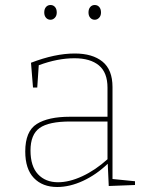

<svg xmlns="http://www.w3.org/2000/svg" viewBox="-20 -742 597 768"><path d="M430 -26 520 -17V-2L415 2L411 -87Q365 -43 312 -18.5Q259 6 209 6Q150 6 115.5 -30Q81 -66 81 -136Q81 -217 127 -246Q173 -275 259 -275H410V-391Q410 -452 375.5 -480.5Q341 -509 278 -509Q210 -509 135 -481L129 -392H112L104 -491Q200 -528 279 -528Q350 -528 390 -495.5Q430 -463 430 -394ZM212 -13Q257 -13 309 -37Q361 -61 410 -105V-256H261Q175 -256 138.5 -230Q102 -204 102 -140Q102 -77 132 -45Q162 -13 212 -13ZM157 -692Q157 -706 164 -714Q171 -722 182 -722Q193 -722 200 -714Q207 -706 207 -692Q207 -679 199.5 -671Q192 -663 182 -663Q171 -663 164 -671Q157 -679 157 -692ZM334 -692Q334 -706 341 -714Q348 -722 359 -722Q370 -722 377 -714Q384 -706 384 -692Q384 -679 376.5 -671Q369 -663 359 -663Q348 -663 341 -671Q334 -679 334 -692Z"/></svg>

Font: Bitter Pro Thin
Style: Regular
Weight: 250
Designer: Sol Matas, and Bitter project Authors
Foundry: Sol Matas
Version: Version 1.010